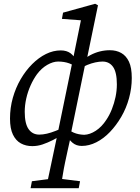

<svg xmlns="http://www.w3.org/2000/svg" viewBox="-20 -760 741 1017"><path d="M142 237 149 200 265 185H285L404 200L397 237ZM151 14Q117 14 90.5 -0.5Q64 -15 48.5 -47Q33 -79 33 -132Q33 -189 48 -242Q63 -295 89.5 -340.5Q116 -386 150.5 -420.5Q185 -455 223.5 -474Q262 -493 302 -493Q333 -493 353.5 -478Q374 -463 389 -430H402L396 -392Q373 -415 346.5 -424.5Q320 -434 288 -434Q261 -434 230.5 -416.5Q200 -399 176 -367Q157 -341 142 -307.5Q127 -274 119 -238Q111 -202 111 -168Q111 -105 131.5 -76Q152 -47 188 -47Q207 -47 228.5 -52Q250 -57 274 -66.5Q298 -76 322 -86L326 -47H311Q286 -31 259 -17.5Q232 -4 205.5 5Q179 14 151 14ZM224 237 287 -61 289 -71 364 -435 367 -448 413 -674 429 -651 308 -660 314 -693 484 -740 499 -732 437 -432 431 -419 353 -40V-29Q346 2 339 34Q332 66 325 99Q318 132 312.5 166.5Q307 201 301 237ZM413 13Q384 13 364 -4Q344 -21 331 -47L317 -48L324 -88Q348 -67 371.5 -57Q395 -47 426 -46Q456 -47 487.5 -67.5Q519 -88 543 -125Q560 -150 572.5 -181.5Q585 -213 592 -246.5Q599 -280 599 -313Q599 -377 579 -405.5Q559 -434 523 -434Q506 -434 485 -429.5Q464 -425 442 -416Q420 -407 397 -392L394 -434H410Q434 -455 458.5 -468Q483 -481 509 -487.5Q535 -494 562 -494Q596 -494 622 -479.5Q648 -465 663 -433.5Q678 -402 678 -347Q678 -293 663.5 -240Q649 -187 622.5 -141.5Q596 -96 562.5 -61Q529 -26 490.5 -6.5Q452 13 413 13Z"/></svg>

Font: Source Serif 4 18pt
Style: Italic
Weight: 400
Italic angle: -12°
Designer: Frank Grießhammer
Foundry: Adobe Systems Incorporated
Version: Version 4.004;hotconv 1.0.116;makeotfexe 2.5.65601